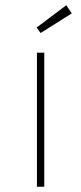

<svg xmlns="http://www.w3.org/2000/svg" viewBox="-20 -713 310 733"><path d="M121 -512H149V0H121ZM233 -693 254 -662 135 -587 120 -608Z"/></svg>

Font: Spartan MB
Style: Regular
Weight: 250
Designer: Matt Bailey
Foundry: Matt Bailey
Version: Version 1.000